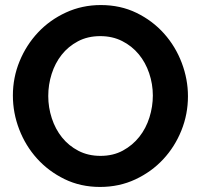

<svg xmlns="http://www.w3.org/2000/svg" viewBox="-20 -734 831 760"><path d="M376 6Q299 6 235.5 -25Q172 -56 126.5 -106.5Q81 -157 56 -222Q31 -287 31 -356Q31 -427 57.5 -491.5Q84 -556 130.5 -605.5Q177 -655 241 -684.5Q305 -714 379 -714Q457 -714 520.5 -683Q584 -652 629.5 -601Q675 -550 699.5 -485Q724 -420 724 -353Q724 -282 698 -217.5Q672 -153 626 -103.5Q580 -54 516 -24Q452 6 376 6ZM171 -354Q171 -309 185 -266Q199 -223 225.5 -190Q252 -157 290.5 -137Q329 -117 378 -117Q428 -117 466.5 -138Q505 -159 531.5 -192.5Q558 -226 571.5 -269Q585 -312 585 -356Q585 -401 570.5 -444Q556 -487 529 -519.5Q502 -552 463.5 -571.5Q425 -591 377 -591Q327 -591 288.5 -570.5Q250 -550 224 -517Q198 -484 184.5 -441.5Q171 -399 171 -354Z"/></svg>

Font: Rising Sun
Style: Bold
Weight: 700
Designer: Matt McInerney, Pablo Impallari, Rodrigo Fuenzalida (Raleway font), Stephen Hutchings (Greek), Cristiano Sobral (main ch
Foundry: The Rising Sun Project Authors
Version: Version 4.327; ttfautohint (v1.8.4.7-5d5b-dirty)